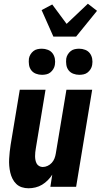

<svg xmlns="http://www.w3.org/2000/svg" viewBox="-20 -1001 540 1029"><path d="M133 8Q114 8 97 2.5Q80 -3 67.5 -15Q55 -27 47 -43Q39 -59 35 -76.5Q31 -94 29.5 -112.5Q28 -131 29 -149.5Q30 -168 32 -187Q34 -206 37 -225L86 -520H224L172 -206Q170 -195 169 -184.5Q168 -174 168 -163.5Q168 -153 170 -143Q172 -133 176.5 -124.5Q181 -116 190 -111Q199 -106 209 -106Q222 -106 235 -112Q248 -118 257.5 -128.5Q267 -139 272 -152Q277 -165 279 -178L336 -520H474L388 0H250L260 -65Q250 -49 236 -35Q222 -21 205.5 -11Q189 -1 170 3.5Q151 8 133 8ZM405 -600Q388 -600 372.5 -606Q357 -612 347.5 -624.5Q338 -637 335.5 -653.5Q333 -670 335 -687Q337 -699 343.5 -709.5Q350 -720 359.5 -727.5Q369 -735 381 -737.5Q393 -740 404 -740Q421 -740 436.5 -734Q452 -728 461.5 -715.5Q471 -703 474 -686.5Q477 -670 474 -653Q472 -641 465.5 -630.5Q459 -620 449.5 -612.5Q440 -605 428 -602.5Q416 -600 405 -600ZM205 -600Q188 -600 172.5 -606Q157 -612 147.5 -624.5Q138 -637 135.5 -653.5Q133 -670 135 -687Q137 -699 143.5 -709.5Q150 -720 159.5 -727.5Q169 -735 181 -737.5Q193 -740 204 -740Q221 -740 236.5 -734Q252 -728 261.5 -715.5Q271 -703 274 -686.5Q277 -670 274 -653Q272 -641 265.5 -630.5Q259 -620 249.5 -612.5Q240 -605 228 -602.5Q216 -600 205 -600ZM266 -805 203 -947 260 -977 337 -873 451 -981 500 -943 388 -805Z"/></svg>

Font: Iosevka SS18 Heavy
Style: Italic
Weight: 900
Italic angle: -9°
Monospace: yes
Designer: Belleve Invis
Foundry: Belleve Invis
Version: Version 25.1.1; ttfautohint (v1.8.4)